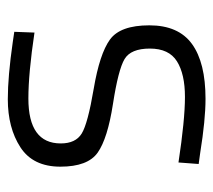

<svg xmlns="http://www.w3.org/2000/svg" viewBox="-48 -502 559 504"><g transform="rotate(-90 232.0 -249.5)"><path d="M226 -455Q108 -455 108 -370Q108 -331 134 -315Q160 -299 251.5 -283.5Q343 -268 380.5 -241Q418 -214 418 -137.5Q418 -61 369 -25.5Q320 10 225 10Q170 10 83 -4L54 -8L58 -61Q170 -44 230 -44Q290 -44 323.5 -65Q357 -86 357 -136Q357 -186 329.5 -202.5Q302 -219 211.5 -233Q121 -247 84 -273Q47 -299 47 -371Q47 -443 98 -476Q149 -509 224 -509Q284 -509 374 -496L401 -492L399 -439Q292 -455 226 -455Z"/></g></svg>

Font: Titillium Web
Style: Light
Weight: 300
Version: Version 1.001;PS 57.000;hotconv 1.0.70;makeotf.lib2.5.55311